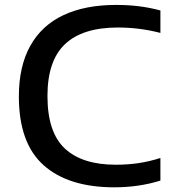

<svg xmlns="http://www.w3.org/2000/svg" viewBox="-20 -770 718 799"><path d="M58.5 -368.5Q58.5 -494 106 -579.2Q153.5 -664.5 244 -707Q334.5 -749.5 463 -749.5Q513.5 -749.5 558 -744Q602.5 -738.5 647.5 -726.5V-633Q561.5 -655.5 470 -655.5Q324 -655.5 250.8 -586.5Q177.5 -517.5 177.5 -370.5Q177.5 -219.5 249.8 -152Q322 -84.5 462 -84.5Q511 -84.5 555.5 -91Q600 -97.5 647.5 -112.5V-18.5Q558 9.5 455.5 9.5Q265 9.5 161.8 -82.2Q58.5 -174 58.5 -368.5Z"/></svg>

Font: Encode Sans Expanded Medium
Style: Regular
Weight: 500
Width: 7
Designer: Multiple Designers
Foundry: Impallari Type
Version: Version 2.000